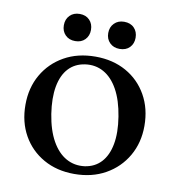

<svg xmlns="http://www.w3.org/2000/svg" viewBox="-75 -704 721 784"><g transform="rotate(10 285.5 -312.0)"><path d="M287.5 -475.5Q359.5 -475.5 414.8 -444.5Q470 -413.5 501.2 -358.2Q532.5 -303 532.5 -231Q532.5 -161.5 500.8 -106.5Q469 -51.5 413 -20Q357 11.5 283.5 11.5Q211.5 11.5 156.2 -19.8Q101 -51 70 -106Q39 -161 39 -232.5Q39 -303 70.5 -357.8Q102 -412.5 157.8 -444Q213.5 -475.5 287.5 -475.5ZM321 -27Q362 -33 388 -61Q414 -89 423 -137Q432 -185 421.5 -250.5Q411 -316.5 386.8 -360.2Q362.5 -404 327.5 -423.5Q292.5 -443 250.5 -437Q209 -431 183 -403Q157 -375 148.2 -326.8Q139.5 -278.5 149.5 -213.5Q160 -147.5 184.5 -104Q209 -60.5 244 -41Q279 -21.5 321 -27ZM193.5 -523.5Q168 -523.5 152.5 -539.2Q137 -555 137 -579.5Q137 -604.5 152.5 -620.2Q168 -636 193.5 -636Q219 -636 234.2 -620.2Q249.5 -604.5 249.5 -579.5Q249.5 -555 234.2 -539.2Q219 -523.5 193.5 -523.5ZM377.5 -523.5Q352.5 -523.5 336.8 -539.2Q321 -555 321 -579.5Q321 -604.5 336.8 -620.2Q352.5 -636 377.5 -636Q404 -636 419.2 -620.2Q434.5 -604.5 434.5 -579.5Q434.5 -555 419.2 -539.2Q404 -523.5 377.5 -523.5Z"/></g></svg>

Font: Fraunces 36pt
Style: Regular
Weight: 400
Version: Version 1.000;[b76b70a41]